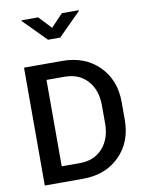

<svg xmlns="http://www.w3.org/2000/svg" viewBox="-96 -958 780 1026"><g transform="rotate(-10 294.0 -445.5)"><path d="M267.1 -554.2H169.4V-85.4H267.1Q345.7 -85.4 391.6 -136.5Q437.5 -187.5 437.5 -271V-369.1Q437.5 -452.1 391.6 -503.2Q345.7 -554.2 267.1 -554.2ZM270 0H62.5V-639.6H270Q392.1 -639.6 468.3 -564Q544.4 -488.3 544.4 -368.2V-271Q544.4 -150.9 468.3 -75.4Q392.1 0 270 0ZM403.3 -891.1V-886.7L280.8 -764.2H214.8L93.3 -887.2V-891.1H183.6L247.6 -823.2L312 -891.1Z"/></g></svg>

Font: Yantramanav Medium
Style: Regular
Weight: 500
Version: Version 1.001;PS 1.0;hotconv 1.0.72;makeotf.lib2.5.5900; ttf